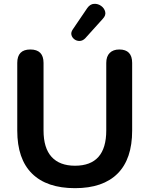

<svg xmlns="http://www.w3.org/2000/svg" viewBox="-20 -971 779 1001"><path d="M371 10Q224 10 147 -66Q70 -142 70 -290V-643Q70 -713 138 -713Q207 -713 207 -643V-291Q207 -199 249 -153Q291 -107 371 -107Q534 -107 534 -291V-643Q534 -677 552 -695Q570 -713 602 -713Q669 -713 669 -643V-290Q669 -142 593 -66Q517 10 371 10ZM424 -771Q411 -758 395.5 -757.5Q380 -757 368 -766Q356 -775 352.5 -788.5Q349 -802 359 -817L435 -929Q450 -950 470.5 -951Q491 -952 507.5 -940Q524 -928 528.5 -909.5Q533 -891 516 -873Z"/></svg>

Font: Chiron GoRound TC SB
Style: Regular
Weight: 500
Designer: Ryoko NISHIZUKA 西塚涼子 (kana, bopomofo & ideographs); Paul D. Hunt (Latin, Greek & Cyrillic); Sandoll Communications 산돌커뮤니
Foundry: Adobe
Version: Version 1.000;hotconv 1.1.1;makeotfexe 2.6.0